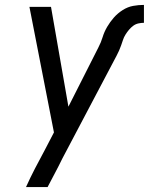

<svg xmlns="http://www.w3.org/2000/svg" viewBox="-20 -548 640 783"><path d="M86 215Q103 177 122.5 139.5Q142 102 162 65L200 -8L100 -520H188L259 -113L381 -354Q392 -375 398.5 -396.5Q405 -418 417 -438.5Q429 -459 444.5 -476.5Q460 -494 480.5 -507Q501 -520 523 -524Q545 -528 567 -528V-455Q556 -455 544.5 -452.5Q533 -450 523.5 -443Q514 -436 506 -426.5Q498 -417 491.5 -406.5Q485 -396 481.5 -385Q478 -374 474 -363Q470 -352 465.5 -341.5Q461 -331 455 -320L234 99Q220 128 204.5 157Q189 186 174 215Z"/></svg>

Font: Iosevka Aile
Style: Italic
Weight: 400
Italic angle: -9°
Designer: Belleve Invis
Foundry: Belleve Invis
Version: Version 28.0.1; ttfautohint (v1.8.4)